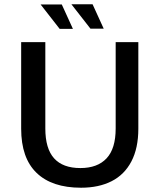

<svg xmlns="http://www.w3.org/2000/svg" viewBox="-20 -864 746 898"><path d="M359 14Q223 14 151 -55.5Q79 -125 79 -262V-667H192V-263Q192 -169 233 -123.5Q274 -78 356 -78Q436 -78 478.5 -123.5Q521 -169 521 -263V-667H627V-262Q627 -171 594.5 -109Q562 -47 502 -16.5Q442 14 359 14ZM259 -729 170 -843H269L321 -729ZM403 -730 314 -844H413L465 -730Z"/></svg>

Font: Maven Pro Medium
Style: Regular
Weight: 500
Designer: Joe Prince
Foundry: Joe Prince
Version: Version 2.103